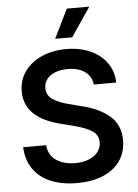

<svg xmlns="http://www.w3.org/2000/svg" viewBox="-62 -982 745 1039"><g transform="rotate(-5 311.0 -462.5)"><path d="M316.4 -608.4Q277.3 -608.4 248 -596.7Q218.8 -585 203.1 -564Q187.5 -543 187.5 -516.6Q187.5 -476.1 221.2 -453.9Q254.9 -431.6 308.6 -418.9L375 -401.4Q466.3 -380.4 524.2 -331.8Q582 -283.2 582 -198.2Q582 -136.2 550.3 -88.9Q518.6 -41.5 458.3 -15.4Q397.9 10.7 314.5 10.7Q231.9 10.7 171.4 -14.9Q110.8 -40.5 76.9 -89.6Q43 -138.7 40 -208H165Q169.4 -154.3 210.2 -126Q251 -97.7 313.5 -97.7Q355 -97.7 387.2 -110.4Q419.4 -123 437.3 -146.2Q455.1 -169.4 455.1 -199.2Q455.1 -237.8 423.1 -259.5Q391.1 -281.2 327.1 -297.9L247.1 -318.4Q58.6 -367.7 58.6 -508.8Q58.6 -570.3 92.3 -617.4Q126 -664.6 185.3 -690.7Q244.6 -716.8 318.4 -716.8Q392.6 -716.8 450 -690.7Q507.3 -664.6 539.3 -618.2Q571.3 -571.8 572.3 -512.7H450.2Q445.8 -557.6 409.9 -583Q374 -608.4 316.4 -608.4ZM340.8 -934.6H462.9L356.4 -777.3H263.7Z"/></g></svg>

Font: Pretendard GOV SemiBold
Style: Regular
Weight: 600
Designer: Base glyphs from Inter by Rasmus Andersson; Hangeul glyphs from Noto Sans CJK(Source Han Sans) by Jang Soo-young and Kan
Foundry: Kil Hyung-jin
Version: Version 1.309